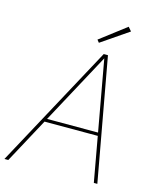

<svg xmlns="http://www.w3.org/2000/svg" viewBox="-138 -970 867 1058"><g transform="rotate(15 295.5 -440.5)"><path d="M-10 0 369 -700H393L520 0H500L378 -678L12 0ZM134 -256 147 -274H463L468 -256ZM327 -753 315 -768 463 -881 482 -859Z"/></g></svg>

Font: DM Sans 9pt Thin
Style: Italic
Weight: 250
Italic angle: -10°
Version: Version 4.004;gftools[0.9.30]